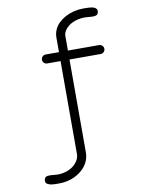

<svg xmlns="http://www.w3.org/2000/svg" viewBox="-105 -840 848 1142"><g transform="rotate(-10 319.0 -269.0)"><path d="M211.4 -538.6H292.2V-627Q292.2 -652.1 302.5 -674.7Q312.7 -697.3 330.9 -714.4Q349.1 -731.4 372.8 -743.9Q396.5 -756.3 424.2 -762.8Q451.9 -769.3 480.7 -769.3Q518.6 -769.3 533 -766.1Q564.7 -759.3 561.3 -734.9Q560.1 -725.1 554.7 -719.7Q549.3 -714.4 540 -713.1Q530.8 -711.9 522.2 -712.3Q513.7 -712.6 500.9 -714Q488 -715.3 480.7 -715.3Q451.2 -715.3 425.3 -707.4Q399.4 -699.5 382.4 -686.6Q365.5 -673.8 355.8 -658.2Q346.2 -642.6 346.2 -627V-538.6H534.7Q545.7 -538.6 553.6 -530.5Q561.5 -522.5 561.5 -511.5Q561.5 -500.5 553.6 -492.6Q545.7 -484.6 534.7 -484.6H346.2V76.9Q346.2 103.3 336.1 127.4Q325.9 151.6 308.1 170.2Q290.3 188.7 266.7 202.5Q243.2 216.3 215.1 223.5Q187 230.7 157.7 230.7Q156.7 230.7 154.5 230.7Q142.8 230.7 136.5 230.6Q130.1 230.5 118.8 229.5Q107.4 228.5 101 226.3Q94.5 224.1 87.6 220.5Q80.8 216.8 78.4 210.4Q75.9 204.1 77.1 195.8Q78.6 186 84 180.8Q89.4 175.5 98.6 174.4Q107.9 173.3 116.5 173.8Q125 174.3 137.6 175.7Q150.1 177 157.7 177Q186.8 177 212.3 168.3Q237.8 159.7 255 145.6Q272.2 131.6 282.2 113.5Q292.2 95.5 292.2 76.9V-484.6H211.4Q200.4 -484.6 192.5 -492.6Q184.6 -500.5 184.6 -511.5Q184.6 -522.5 192.5 -530.5Q200.4 -538.6 211.4 -538.6Z"/></g></svg>

Font: Tecnico
Style: Fino
Weight: 400
Version: Version 1.3